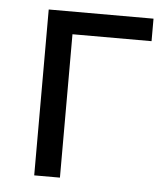

<svg xmlns="http://www.w3.org/2000/svg" viewBox="-43 -556 522 595"><g transform="rotate(5 217.5 -258.0)"><path d="M85 0V-516H411V-446H165V0Z"/></g></svg>

Font: Anuphan
Style: Regular
Weight: 400
Designer: Mike Abbink, Paul van der Laan, Pieter van Rosmalen, Mint Tantisuwanna
Foundry: Bold Monday; Cadson Demak
Version: Version 3.002;hotconv 1.0.109;makeotfexe 2.5.65596